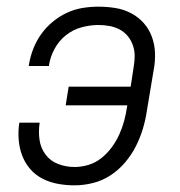

<svg xmlns="http://www.w3.org/2000/svg" viewBox="-20 -548 540 576"><path d="M204 8Q178 8 153.5 3.5Q129 -1 107.5 -12Q86 -23 70.5 -41Q55 -59 46.5 -81.5Q38 -104 36 -129.5Q34 -155 38 -180H99Q95 -154 98.5 -129Q102 -104 116.5 -84.5Q131 -65 154.5 -56Q178 -47 204 -47Q225 -47 246 -53.5Q267 -60 284.5 -74Q302 -88 315.5 -106.5Q329 -125 338 -145Q347 -165 352.5 -185.5Q358 -206 361 -227L362 -232H177L186 -288H372L381 -347Q384 -364 384 -380.5Q384 -397 378.5 -412.5Q373 -428 363 -440Q353 -452 339 -459.5Q325 -467 308.5 -470Q292 -473 275 -473Q250 -473 224.5 -466Q199 -459 178 -442.5Q157 -426 144 -402Q131 -378 127 -353Q127 -353 127 -352Q127 -351 127 -350H66Q66 -351 66.5 -352.5Q67 -354 67 -355Q71 -379 80 -402Q89 -425 103.5 -445.5Q118 -466 138 -482.5Q158 -499 180.5 -509.5Q203 -520 227 -524Q251 -528 275 -528Q301 -528 326 -524Q351 -520 373 -508.5Q395 -497 411 -479Q427 -461 435.5 -438Q444 -415 445 -389.5Q446 -364 441 -338L421 -218Q417 -190 409 -163Q401 -136 388 -110Q375 -84 355.5 -61Q336 -38 311.5 -22Q287 -6 259 1Q231 8 204 8Z"/></svg>

Font: Iosevka SS04 Light
Style: Italic
Weight: 300
Italic angle: -9°
Monospace: yes
Designer: Belleve Invis
Foundry: Belleve Invis
Version: Version 19.0.0; ttfautohint (v1.8.4)